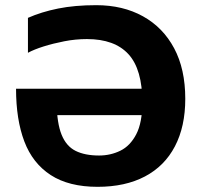

<svg xmlns="http://www.w3.org/2000/svg" viewBox="-20 -701 779 742"><path d="M352 -681Q455 -681 532.5 -638Q610 -595 653 -514.5Q696 -434 696 -319Q696 -212 656 -135.5Q616 -59 540 -19Q464 21 357 21Q246 21 176 -24.5Q106 -70 74 -154.5Q42 -239 42 -358H595L610 -256H166L199 -303Q200 -225 218 -180.5Q236 -136 272 -118Q308 -100 363 -100Q407 -100 445 -118.5Q483 -137 506.5 -182Q530 -227 530 -306Q530 -433 476.5 -491.5Q423 -550 316 -550Q272 -550 228.5 -541.5Q185 -533 148.5 -521.5Q112 -510 88 -497V-632Q140 -655 204.5 -668Q269 -681 352 -681Z"/></svg>

Font: Maven Pro
Style: Bold
Weight: 700
Designer: Joe Prince
Foundry: Joe Prince
Version: Version 2.103